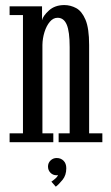

<svg xmlns="http://www.w3.org/2000/svg" viewBox="-20 -548 427 740"><path d="M17 0V-34H68.5V-490H17V-523.5H142V-470Q145.5 -486.5 168.5 -507.5Q191.5 -528.5 228 -528.5Q251.5 -528.5 273.5 -516.8Q295.5 -505 309.5 -472Q323.5 -439 323.5 -374.5V-34H374.5V0H206V-34H248.5V-366.5Q248.5 -426.5 237.2 -453Q226 -479.5 202 -479.5Q185 -479.5 172 -464Q159 -448.5 151.5 -424.5Q144 -400.5 143.5 -375V-34H185.5V0ZM195 171.5 178 152Q182.5 149.5 192.2 141.2Q202 133 203.5 126Q202.5 127.5 198 127.5Q184 127.5 174.5 117.8Q165 108 165 94Q165 80 174.8 70.5Q184.5 61 198.5 61Q214.5 61 225 71.5Q235.5 82 235.5 100.5Q235.5 127.5 221 145.2Q206.5 163 195 171.5Z"/></svg>

Font: Imbue 10pt
Style: Regular
Weight: 400
Designer: Tyler Finck
Foundry: Etcetera Type Company
Version: Version 1.102; ttfautohint (v1.8.3)